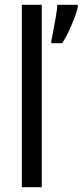

<svg xmlns="http://www.w3.org/2000/svg" viewBox="-20 -780 344 800"><path d="M154 0H71V-760H154ZM304 -750Q300 -730 289 -702Q278 -674 265 -646.5Q252 -619 239 -600H194V-611Q197 -625 202.5 -653.5Q208 -682 213 -712Q218 -742 219 -760H304Z"/></svg>

Font: Noto Sans Bengali UI Condensed
Style: Regular
Weight: 400
Width: 3
Designer: Jelle Bosma - Monotype Design Team
Foundry: Monotype Imaging Inc.
Version: Version 2.003; ttfautohint (v1.8.4.7-5d5b)